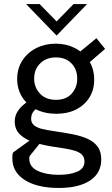

<svg xmlns="http://www.w3.org/2000/svg" viewBox="-20 -717 554 950"><path d="M271 213Q165 213 103 174Q41 135 41 66Q41 61 41.5 53Q42 45 44 38L167 -51L196 -31L126 56Q125 60 125 63Q125 66 125 69Q125 109 167 128.5Q209 148 271 148Q326 148 362 132.5Q398 117 398 82Q398 62 386.5 49.5Q375 37 353.5 30Q332 23 303 18Q274 13 238 8Q193 1 150.5 -12Q108 -25 80.5 -50Q53 -75 53 -116Q53 -151 77.5 -180Q102 -209 142 -228L196 -193Q162 -185 148 -168.5Q134 -152 134 -129Q134 -110 147.5 -98Q161 -86 186.5 -79.5Q212 -73 248 -68Q296 -61 338 -53Q380 -45 412.5 -30.5Q445 -16 463 8.5Q481 33 481 72Q481 140 425 176.5Q369 213 271 213ZM259 -154Q202 -154 158 -176Q114 -198 89.5 -237Q65 -276 65 -326Q65 -378 90.5 -417.5Q116 -457 159.5 -479Q203 -501 256 -501Q308 -501 351 -479Q394 -457 420 -417Q446 -377 446 -323Q446 -272 422 -234Q398 -196 356 -175Q314 -154 259 -154ZM257 -223Q307 -223 334.5 -253.5Q362 -284 362 -328Q362 -375 333 -404Q304 -433 257 -433Q209 -433 179 -403.5Q149 -374 149 -329Q149 -284 178 -253.5Q207 -223 257 -223ZM414 -401 353 -442 457 -528 500 -475ZM260 -541 109 -697H176L260 -611L344 -697H411Z"/></svg>

Font: Hanken Grotesk
Style: Regular
Weight: 400
Designer: Alfredo Marco Pradil
Foundry: Hanken Design Co.
Version: Version 3.013